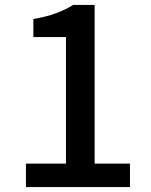

<svg xmlns="http://www.w3.org/2000/svg" viewBox="-20 -757 610 777"><path d="M85 0V-95H247V-607H115V-680Q167 -689 205.5 -703Q244 -717 276 -737H363V-95H506V0Z"/></svg>

Font: Noto Sans SC Medium
Style: Regular
Weight: 500
Designer: Ryoko NISHIZUKA  (kana, bopomofo & ideographs); Paul D. Hunt (Latin, Greek & Cyrillic); Sandoll Communications , Soo-you
Foundry: Adobe
Version: Version 2.004-H2;hotconv 1.0.118;makeotfexe 2.5.65603